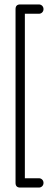

<svg xmlns="http://www.w3.org/2000/svg" viewBox="-20 -684 226 865"><path d="M71 161Q50 161 50 140V-643Q50 -664 71 -664H155Q164 -664 170 -658Q176 -652 176 -643Q176 -634 170 -628Q164 -622 155 -622H92V119H155Q164 119 170 125Q176 131 176 140Q176 149 170 155Q164 161 155 161Z"/></svg>

Font: Jura Light Light
Style: Regular
Weight: 300
Version: Version 5.106